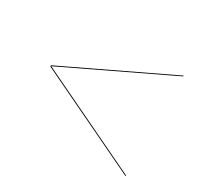

<svg xmlns="http://www.w3.org/2000/svg" viewBox="-96 -739 753 704"><g transform="rotate(30 280.0 -387.0)"><path d="M60 -385 500 -174.5V-178L62.5 -387.5L500 -597V-600.5L60 -390Z"/></g></svg>

Font: Bodoni* 48pt Fatface
Style: Regular
Weight: 900
Version: Version 2.3